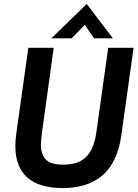

<svg xmlns="http://www.w3.org/2000/svg" viewBox="-20 -940 699 976"><path d="M298 16Q179 16 118.5 -38Q58 -92 58 -197Q58 -209 59 -224.5Q60 -240 62 -255L124 -697H253L193 -263Q191 -247 189.5 -232.5Q188 -218 188 -205Q188 -154 213.5 -128.5Q239 -103 301 -103Q357 -103 391.5 -122.5Q426 -142 444.5 -179Q463 -216 470 -269L530 -697H659L597 -254Q578 -117 503 -50.5Q428 16 298 16ZM241 -745 421 -920 554 -745H458L411 -814L344 -745Z"/></svg>

Font: Hanken Grotesk
Style: Bold Italic
Weight: 700
Italic angle: -8°
Designer: Alfredo Marco Pradil
Foundry: Hanken Design Co.
Version: Version 3.013